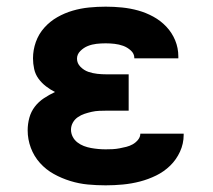

<svg xmlns="http://www.w3.org/2000/svg" viewBox="-20 -548 640 576"><path d="M297 8Q270 8 243.5 5.5Q217 3 191 -5Q165 -13 141.5 -26Q118 -39 100 -59Q82 -79 72.5 -104.5Q63 -130 63 -157Q63 -176 68 -194.5Q73 -213 84.5 -228Q96 -243 112 -253.5Q128 -264 145 -272Q131 -279 118 -289Q105 -299 95.5 -312Q86 -325 82.5 -341Q79 -357 79 -373Q79 -398 87.5 -422Q96 -446 113 -465Q130 -484 152 -496.5Q174 -509 198 -516Q222 -523 247 -525.5Q272 -528 297 -528Q322 -528 346.5 -525.5Q371 -523 394.5 -516.5Q418 -510 440 -498Q462 -486 479 -468Q496 -450 505.5 -427Q515 -404 515 -379V-373H383V-374Q383 -387 372.5 -396.5Q362 -406 349.5 -410.5Q337 -415 323.5 -416.5Q310 -418 297 -418Q283 -418 269.5 -416.5Q256 -415 243.5 -410Q231 -405 221 -395Q211 -385 211 -372Q211 -358 221.5 -347.5Q232 -337 245 -332.5Q258 -328 272 -326.5Q286 -325 300 -325H366V-216H300Q289 -216 277.5 -215.5Q266 -215 255 -212.5Q244 -210 233.5 -206.5Q223 -203 213.5 -196.5Q204 -190 198.5 -180Q193 -170 193 -159Q193 -148 198 -138Q203 -128 212 -121Q221 -114 231.5 -110Q242 -106 253 -104Q264 -102 275 -101Q286 -100 297 -100Q307 -100 317.5 -100.5Q328 -101 338.5 -103Q349 -105 359 -107.5Q369 -110 378 -115Q387 -120 394 -128.5Q401 -137 401 -147H531V-143Q531 -117 520 -93Q509 -69 490.5 -51Q472 -33 448.5 -21.5Q425 -10 400 -3.5Q375 3 349 5.5Q323 8 297 8Z"/></svg>

Font: Iosevka Extrabold Extended
Style: Regular
Weight: 800
Width: 7
Monospace: yes
Designer: Belleve Invis
Foundry: Belleve Invis
Version: Version 32.5.0; ttfautohint (v1.8.4)